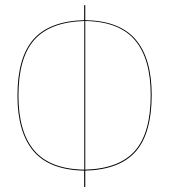

<svg xmlns="http://www.w3.org/2000/svg" viewBox="-20 -726 671 762"><path d="M582 -349.1Q582 -197.3 518.8 -125Q455.6 -52.7 318.4 -48.8V16.1H314V-48.8Q176.8 -51.3 113 -126.2Q49.3 -201.2 49.3 -346.2Q49.3 -497.6 112.8 -569.8Q176.3 -642.1 314 -646V-705.6H318.4V-646Q455.1 -643.6 518.6 -568.8Q582 -494.1 582 -349.1ZM53.2 -346.2Q53.2 -202.1 116.2 -128.4Q179.2 -54.7 314.5 -52.7V-642.6Q178.7 -638.7 116 -567.6Q53.2 -496.6 53.2 -346.2ZM318.4 -52.7Q453.6 -56.6 515.9 -127.7Q578.1 -198.7 578.1 -349.1Q578.1 -493.2 515.4 -566.9Q452.6 -640.6 318.4 -642.6Z"/></svg>

Font: Fira Sans Compressed Four
Style: Regular
Weight: 100
Width: 1
Designer: Carrois Corporate & Edenspiekermann AG
Foundry: Carrois Corporate GbR & Edenspiekermann AG
Version: Version 4.203;PS 004.203;hotconv 1.0.88;makeotf.lib2.5.64775